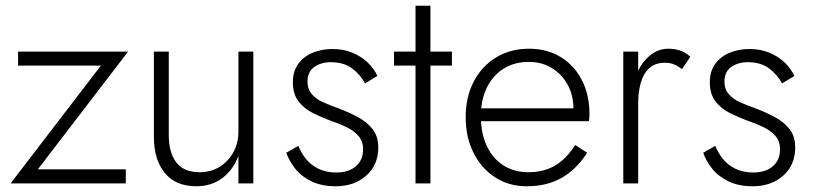

<svg xmlns="http://www.w3.org/2000/svg" viewBox="-20 -640 2841 670"><path d="M332 -411 17 0H419V-49H112L427 -460H43V-411Z M569 -168V-460H517V-162Q517 -83 555 -36.5Q593 10 665 10Q717 10 755 -18Q793 -46 812 -96V0H864V-460H812V-180Q812 -141 794.5 -109Q777 -77 746.5 -58Q716 -39 677 -39Q621 -39 595 -73.5Q569 -108 569 -168Z M1021 -131 979 -107Q989 -78 1010.5 -51Q1032 -24 1067.5 -7Q1103 10 1151 10Q1217 10 1258.5 -27.5Q1300 -65 1300 -125Q1300 -164 1280.5 -189Q1261 -214 1229.5 -231Q1198 -248 1161 -262Q1133 -272 1108 -283Q1083 -294 1068 -311.5Q1053 -329 1053 -356Q1053 -389 1076.5 -406Q1100 -423 1134 -423Q1180 -423 1209 -401Q1238 -379 1254 -349L1297 -375Q1285 -401 1263 -422Q1241 -443 1210 -456Q1179 -469 1140 -469Q1104 -469 1072.5 -456.5Q1041 -444 1021.5 -418Q1002 -392 1002 -353Q1002 -312 1021.5 -286.5Q1041 -261 1071 -246Q1101 -231 1133 -219Q1163 -209 1189 -196.5Q1215 -184 1231 -165.5Q1247 -147 1247 -119Q1247 -81 1221.5 -59.5Q1196 -38 1154 -38Q1118 -38 1091.5 -51Q1065 -64 1048 -85Q1031 -106 1021 -131Z M1355 -460V-411H1557V-460ZM1430 -620V0H1482V-620Z M1818 10Q1887 10 1938.5 -18.5Q1990 -47 2029 -107L1987 -134Q1956 -85 1916.5 -62Q1877 -39 1824 -39Q1774 -39 1736.5 -63Q1699 -87 1678.5 -131Q1658 -175 1658 -234Q1658 -292 1679 -334.5Q1700 -377 1737.5 -400.5Q1775 -424 1826 -424Q1870 -424 1905 -403Q1940 -382 1960.5 -345Q1981 -308 1981 -261Q1981 -253 1978.5 -244.5Q1976 -236 1974 -231L1996 -262H1638V-217H2035Q2036 -222 2036.5 -229Q2037 -236 2037 -242Q2037 -309 2010.5 -360.5Q1984 -412 1936.5 -441Q1889 -470 1826 -470Q1761 -470 1711 -439.5Q1661 -409 1633 -355Q1605 -301 1605 -231Q1605 -161 1632.5 -106.5Q1660 -52 1708 -21Q1756 10 1818 10Z M2207 -460H2155V0H2207ZM2360 -399 2389 -442Q2373 -457 2353.5 -463.5Q2334 -470 2312 -470Q2276 -470 2246.5 -445Q2217 -420 2200 -377.5Q2183 -335 2183 -280H2207Q2207 -319 2216 -351Q2225 -383 2245.5 -402Q2266 -421 2300 -421Q2318 -421 2331.5 -415.5Q2345 -410 2360 -399Z M2476 -131 2434 -107Q2444 -78 2465.5 -51Q2487 -24 2522.5 -7Q2558 10 2606 10Q2672 10 2713.5 -27.5Q2755 -65 2755 -125Q2755 -164 2735.5 -189Q2716 -214 2684.5 -231Q2653 -248 2616 -262Q2588 -272 2563 -283Q2538 -294 2523 -311.5Q2508 -329 2508 -356Q2508 -389 2531.5 -406Q2555 -423 2589 -423Q2635 -423 2664 -401Q2693 -379 2709 -349L2752 -375Q2740 -401 2718 -422Q2696 -443 2665 -456Q2634 -469 2595 -469Q2559 -469 2527.5 -456.5Q2496 -444 2476.5 -418Q2457 -392 2457 -353Q2457 -312 2476.5 -286.5Q2496 -261 2526 -246Q2556 -231 2588 -219Q2618 -209 2644 -196.5Q2670 -184 2686 -165.5Q2702 -147 2702 -119Q2702 -81 2676.5 -59.5Q2651 -38 2609 -38Q2573 -38 2546.5 -51Q2520 -64 2503 -85Q2486 -106 2476 -131Z"/></svg>

Font: Jost Light
Style: Regular
Weight: 300
Version: Version 3.710